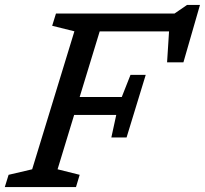

<svg xmlns="http://www.w3.org/2000/svg" viewBox="-40 -762 835 782"><path d="M194.5 -72.5 284.5 -50 269.5 0H-20.5L-5 -50L91 -72.5L263 -634.5L172.5 -657L188 -707H671L722 -742H774.5L707 -508H640.5L648.5 -634H366L284.5 -367H456L491.5 -457H553.5L475.5 -202H413.5L433.5 -294H262Z"/></svg>

Font: Newsreader 6pt
Style: Italic
Weight: 400
Italic angle: -17°
Designer: Hugues Gentile
Foundry: Production Type
Version: Version 1.003; ttfautohint (v1.8.3)